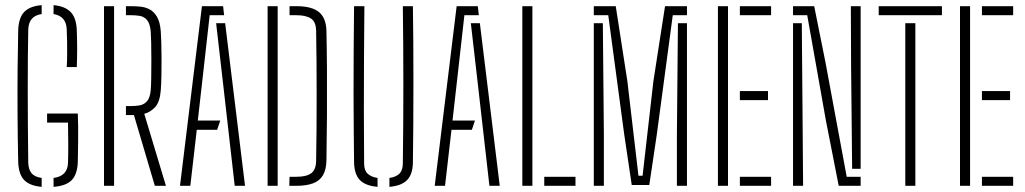

<svg xmlns="http://www.w3.org/2000/svg" viewBox="-20 -720 3971 744"><path d="M141.5 4Q95 0 73.5 -22.5Q52 -45 50.5 -93Q48.5 -188.5 48 -279Q47.5 -369.5 48.2 -451.2Q49 -533 50.5 -602Q52 -651 74 -673.8Q96 -696.5 141.5 -700V-665.5Q91 -658.5 89.5 -605Q88.5 -558 88 -500.5Q87.5 -443 87.5 -376.8Q87.5 -310.5 88 -238Q88.5 -165.5 89.5 -89Q90.5 -63 102.2 -48.8Q114 -34.5 141.5 -30.5ZM187.5 4V-30.5Q242 -37.5 243.5 -89Q244.5 -114.5 244.5 -159.5Q244.5 -204.5 243.5 -245H162.5V-280H281.5Q282.5 -259 282.8 -232.2Q283 -205.5 282.8 -171.2Q282.5 -137 281.5 -93Q280 -45 258 -22.2Q236 0.5 187.5 4ZM238.5 -460Q240 -479 240.2 -505.8Q240.5 -532.5 240 -559.8Q239.5 -587 238.5 -607Q236.5 -657.5 187.5 -665.5V-700Q230.5 -696.5 253 -674.2Q275.5 -652 277.5 -604Q279 -563 279 -530.2Q279 -497.5 277.5 -460Z M383 0V-696H422V0ZM623 0H580L499 -274H468V-309H489Q504 -309 520.2 -311.5Q536.5 -314 548.8 -326.8Q561 -339.5 564 -370Q565.5 -386 566 -418.2Q566.5 -450.5 566.5 -487.5Q566.5 -524.5 565.8 -555.5Q565 -586.5 564 -599Q561 -630 549.2 -643Q537.5 -656 521.5 -658.5Q505.5 -661 490 -661H468V-696H490Q506 -696 524.2 -694.2Q542.5 -692.5 559.2 -684Q576 -675.5 588 -655.5Q600 -635.5 603 -599Q604 -584.5 605 -556.2Q606 -528 606 -494Q606 -460 605.5 -427Q605 -394 603 -370Q599.5 -324.5 581 -304.8Q562.5 -285 539 -279Z M677.5 0 762.5 -696H844.5L848.5 -661H792.5L763.5 -403L746.5 -253H833.5L821.5 -217H742.5L717.5 0ZM889.5 0 843.5 -404 817.5 -630H852.5L929.5 0Z M1130 -661H1102V-696H1130Q1188.5 -696 1216.5 -672.8Q1244.5 -649.5 1245 -597Q1246.5 -528.5 1247 -446.5Q1247.5 -364.5 1247 -276Q1246.5 -187.5 1245 -100Q1244.5 -63 1231.5 -41Q1218.5 -19 1192.8 -9.5Q1167 0 1129 0H1101L1102 -35H1129Q1167.5 -35 1186 -48.8Q1204.5 -62.5 1205 -97Q1206 -148 1206.5 -213.5Q1207 -279 1207 -349.2Q1207 -419.5 1206.5 -484.8Q1206 -550 1205 -600Q1204.5 -635.5 1185 -648.2Q1165.5 -661 1130 -661ZM1017 0V-696H1056V0Z M1443 4Q1396.5 0 1374.8 -22Q1353 -44 1352 -91Q1351.5 -140 1350.8 -209.5Q1350 -279 1350 -360.5Q1350 -442 1350.5 -528Q1351 -614 1352 -696H1392Q1391 -600.5 1390.5 -495Q1390 -389.5 1390 -284.5Q1390 -179.5 1391 -86Q1391 -59.5 1404.8 -46.8Q1418.5 -34 1443 -30.5ZM1489 4V-30.5Q1514.5 -34 1527.8 -47.2Q1541 -60.5 1541 -87Q1542 -161.5 1542.5 -237.2Q1543 -313 1543 -389.8Q1543 -466.5 1542.5 -543.2Q1542 -620 1541 -696H1580Q1581 -639.5 1581.5 -563Q1582 -486.5 1582 -402.2Q1582 -318 1581.5 -237.2Q1581 -156.5 1580 -91Q1579.5 -45.5 1558 -22.8Q1536.5 0 1489 4Z M1664.5 0 1749.5 -696H1831.5L1835.5 -661H1779.5L1750.5 -403L1733.5 -253H1820.5L1808.5 -217H1729.5L1704.5 0ZM1876.5 0 1830.5 -404 1804.5 -630H1839.5L1916.5 0Z M2004 0V-696H2043V0ZM2089 0V-35H2210V0Z M2428 -3 2399 -198 2337 -661H2281V-696H2366L2411 -406L2454 -39H2470L2512 -406L2557 -696H2642V-661H2587L2525 -198L2496 -3ZM2281 0V-630H2316L2320 -200V0ZM2603 0V-200L2607 -630H2642V0Z M2762 0V-696H2801V0ZM2847 0V-35H2968V0ZM2847 -332V-367H2956V-332ZM2847 -661V-696H2968V-661Z M3230 0 3180 -255 3108 -661H3053V-696H3135L3179 -477L3261 -35H3315V0ZM3053 0V-630H3087L3090 -259L3092 0ZM3315 -66H3282L3278 -464L3277 -696H3315Z M3488 0V-630H3527V0ZM3385 -661V-696H3630V-661Z M3700 0V-696H3739V0ZM3785 0V-35H3906V0ZM3785 -332V-367H3894V-332ZM3785 -661V-696H3906V-661Z"/></svg>

Font: Big Shoulders Stencil Text SC Thin
Style: Regular
Weight: 100
Designer: Patric King
Foundry: XO Type Co
Version: Version 2.001